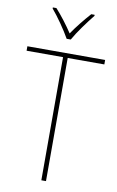

<svg xmlns="http://www.w3.org/2000/svg" viewBox="-102 -1003 647 1058"><g transform="rotate(10 221.5 -474.5)"><path d="M210 -792H233C257 -836 305 -901 339 -943V-949H320C284 -909 248 -864 221 -824C195 -864 157 -914 125 -949H105V-943C137 -906 185 -837 210 -792ZM234 0V-689H439V-714H4V-689H208V0Z"/></g></svg>

Font: Noto Sans Georgian SemiCondensed Thin
Style: Regular
Weight: 100
Width: 4
Designer: Monotype Design Team, Akaki Razmadze
Foundry: Google LLC
Version: Version 2.005